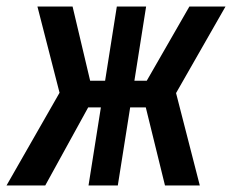

<svg xmlns="http://www.w3.org/2000/svg" viewBox="-61 -570 713 590"><path d="M-41 0 122 -285 54 -550H162L216 -322H262L298 -550H388L352 -322H390L521 -550H632L480 -284L553 0H446L387 -240H339L301 0H211L249 -240H210L78 0Z"/></svg>

Font: JetBrains Mono NL
Style: Bold Italic
Weight: 700
Italic angle: -9°
Designer: Philipp Nurullin, Konstantin Bulenkov
Foundry: JetBrains
Version: Version 2.304; ttfautohint (v1.8.4.7-5d5b)